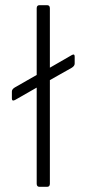

<svg xmlns="http://www.w3.org/2000/svg" viewBox="-20 -723 336 743"><path d="M162 0H133Q122 0 122 -12V-384L38 -336Q26 -330 26 -342V-369Q26 -378 38 -385L122 -433V-691Q122 -703 133 -703H162Q173 -703 173 -691V-461L258 -510Q269 -516 269 -504V-477Q269 -468 258 -461L173 -413V-12Q173 0 162 0Z"/></svg>

Font: Rajdhani
Style: Regular
Weight: 400
Designer: Satya Rajpurohit, Jyotish Sonowal
Foundry: Indian Type Foundry
Version: Version 1.201;PS 1.0;hotconv 1.0.78;makeotf.lib2.5.61930; tt